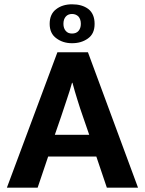

<svg xmlns="http://www.w3.org/2000/svg" viewBox="-20 -873 673 893"><path d="M211 -762C211 -792 221 -815 241 -830C260 -845 285 -853 315 -853C346 -853 371 -846 391 -831C410 -816 420 -793 420 -762C420 -731 410 -709 389 -694C368 -679 344 -672 315 -672C286 -672 262 -680 242 -695C221 -710 211 -733 211 -762ZM275 -762C275 -748 279 -737 286 -729C293 -721 302 -717 315 -717C328 -717 338 -721 345 -729C352 -737 356 -748 356 -762C356 -777 352 -788 345 -796C337 -804 327 -808 315 -808C303 -808 293 -804 286 -796C279 -788 275 -777 275 -762ZM264 -330 235 -246H395L366 -330C357 -356 348 -382 340 -409C332 -435 324 -461 317 -488H315C308 -463 300 -437 291 -411L264 -330ZM12 0 247 -630H389L622 0H477L428 -145H204L155 0Z"/></svg>

Font: Holmes&Hills Bold
Style: Bold
Weight: 500
Designer: Noopur Datye, Girish Dalvi, Yashodeep Gholap, Pallavi Karambelkar
Foundry: Ek Type
Version: ""